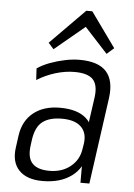

<svg xmlns="http://www.w3.org/2000/svg" viewBox="-55 -810 598 858"><g transform="rotate(5 244.5 -380.5)"><path d="M338 -175 368 -387Q375 -442 351.5 -466.5Q328 -491 269 -491Q227 -491 183 -477.5Q139 -464 101 -440L98 -492Q123 -509 155.5 -521Q188 -533 222 -540Q256 -547 287 -547Q371 -547 407 -507Q443 -467 432 -387L378 0H338ZM168 7Q97 7 62 -30Q27 -67 37 -134L44 -185Q53 -252 99 -289Q145 -326 218 -326Q297 -326 336.5 -290.5Q376 -255 366 -188L359 -136Q349 -68 298.5 -30.5Q248 7 168 7ZM195 -41Q251 -41 289 -71.5Q327 -102 334 -151L338 -175Q345 -224 317 -251Q289 -278 231 -278Q175 -278 144 -254Q113 -230 105 -171L102 -148Q94 -93 117.5 -67Q141 -41 195 -41ZM142 -611 297 -768H324L436 -612L404 -584L291 -707H314L166 -584Z"/></g></svg>

Font: Pathway Extreme SemiCondensed ExtraLight
Style: Italic
Weight: 250
Width: 4
Italic angle: -8°
Version: Version 1.001;gftools[0.9.26]